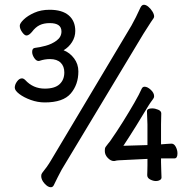

<svg xmlns="http://www.w3.org/2000/svg" viewBox="-20 -751 797 806"><path d="M532 -644Q540 -658 550.5 -679Q561 -700 569 -718Q575 -731 584 -731Q593 -731 603 -722.5Q613 -714 620 -702.5Q627 -691 627 -682Q627 -679 625 -675Q613 -658 601.5 -639.5Q590 -621 582 -609L239 -39Q231 -25 222.5 -7.5Q214 10 206 26Q202 35 193 35Q181 35 167 19.5Q153 4 153 -12Q153 -20 157 -25Q166 -36 176 -50Q186 -64 193 -76ZM247 -540Q273 -530 291 -506Q309 -482 309 -451Q309 -396 277 -358.5Q245 -321 168 -321Q138 -321 109 -331.5Q80 -342 61 -356.5Q42 -371 42 -383Q42 -396 51.5 -409Q61 -422 72 -422Q79 -422 86 -415Q119 -379 168 -379Q210 -379 230 -397.5Q250 -416 250 -447Q250 -473 234.5 -488Q219 -503 190 -503Q168 -503 147 -496Q146 -496 145 -495.5Q144 -495 142 -495Q132 -495 123.5 -508Q115 -521 115 -533Q115 -549 127 -550Q146 -552 172 -559Q198 -566 218 -581Q238 -596 238 -619Q238 -654 189 -654Q164 -654 146.5 -645.5Q129 -637 114 -617Q109 -611 103 -606.5Q97 -602 91 -602Q83 -602 73 -616Q63 -630 63 -643Q63 -653 79.5 -669Q96 -685 124 -697.5Q152 -710 188 -710Q241 -710 268.5 -686.5Q296 -663 296 -621Q296 -596 282.5 -574.5Q269 -553 247 -540ZM656 -86V-70Q656 -54 657 -34Q658 -14 658 -6Q658 1 651 5Q644 9 635 9Q623 9 610.5 2.5Q598 -4 598 -16Q598 -20 598.5 -32Q599 -44 599 -56Q599 -68 599 -71V-84L478 -78Q472 -78 460 -75H458Q445 -75 432.5 -88Q420 -101 420 -117Q420 -122 420.5 -126.5Q421 -131 424 -135Q429 -142 433.5 -147.5Q438 -153 442 -158Q470 -198 496.5 -240.5Q523 -283 544 -319.5Q565 -356 575 -379Q579 -387 587 -387Q599 -387 613 -374Q627 -361 627 -347Q627 -341 623 -336Q617 -328 611.5 -320Q606 -312 603 -307Q581 -270 553 -225Q525 -180 498 -139L599 -142V-229Q599 -237 598 -255.5Q597 -274 597 -284Q597 -296 619 -296Q631 -296 644 -290.5Q657 -285 657 -275Q657 -269 656.5 -253.5Q656 -238 656 -229V-145Q666 -146 681 -147Q696 -148 700 -148Q711 -148 718 -134.5Q725 -121 725 -107Q725 -86 712 -86Z"/></svg>

Font: Moon Stars Kai T
Style: Regular
Weight: 400
Designer: GuiWonder
Version: Version 1.101